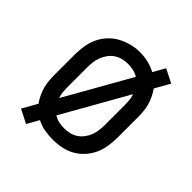

<svg xmlns="http://www.w3.org/2000/svg" viewBox="-169 -679 837 837"><g transform="rotate(45 250.0 -260.0)"><path d="M120 42 57 10 96 -59Q85 -74 77 -91Q69 -108 64 -126Q59 -144 57.5 -162.5Q56 -181 56 -200V-320Q56 -347 60 -374Q64 -401 75 -425.5Q86 -450 104.5 -470.5Q123 -491 146.5 -504Q170 -517 196.5 -524Q223 -531 250 -531Q276 -531 301 -525Q326 -519 349 -507L380 -562L443 -530L404 -461Q415 -446 423 -429Q431 -412 436 -394Q441 -376 442.5 -357.5Q444 -339 444 -320V-200Q444 -173 440 -146Q436 -119 425 -94.5Q414 -70 395.5 -49.5Q377 -29 354 -16Q331 -3 304 2.5Q277 8 250 8Q224 8 199 3.5Q174 -1 151 -13ZM142 -140 313 -442Q298 -451 281.5 -454.5Q265 -458 248 -458Q231 -458 214.5 -453.5Q198 -449 184 -439.5Q170 -430 160 -416Q150 -402 144 -386.5Q138 -371 136 -354Q134 -337 134 -320V-200Q134 -185 135.5 -169.5Q137 -154 142 -140ZM250 -62Q267 -62 284 -66Q301 -70 315 -79.5Q329 -89 339.5 -103Q350 -117 356 -133Q362 -149 364 -166Q366 -183 366 -200V-320Q366 -335 364.5 -350.5Q363 -366 358 -380L187 -78Q201 -69 217.5 -65.5Q234 -62 250 -62Z"/></g></svg>

Font: Zed Mono
Style: Regular
Weight: 400
Monospace: yes
Designer: Belleve Invis
Foundry: Belleve Invis
Version: Version 1.0.0; ttfautohint (v1.8.4)